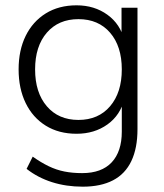

<svg xmlns="http://www.w3.org/2000/svg" viewBox="-20 -514 618 722"><path d="M291 188Q229 188 175.5 171Q122 154 80 121L103 75Q134 97 163 111Q192 125 222.5 131Q253 137 289 137Q362 137 400 96.5Q438 56 438 -19V-143H448Q433 -81 384 -46Q335 -11 268 -11Q201 -11 152 -41.5Q103 -72 76.5 -126.5Q50 -181 50 -253Q50 -325 76.5 -379Q103 -433 152 -463.5Q201 -494 268 -494Q335 -494 384 -458.5Q433 -423 447 -363H437V-485H497V-28Q497 43 474 91.5Q451 140 405 164Q359 188 291 188ZM275 -63Q350 -63 394 -114.5Q438 -166 438 -253Q438 -340 394 -391Q350 -442 275 -442Q200 -442 156 -391Q112 -340 112 -253Q112 -166 156 -114.5Q200 -63 275 -63Z"/></svg>

Font: Nunito Sans 12pt Light
Style: Regular
Weight: 300
Designer: Vernon Adams
Foundry: Vernon Adams
Version: Version 3.101;gftools[0.9.27]